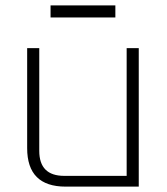

<svg xmlns="http://www.w3.org/2000/svg" viewBox="-20 -694 621 714"><path d="M81 -143V-515H126V-133Q126 -40 219 -40H451V-515H496V0H224Q81 0 81 -143ZM168 -629V-674H409V-629Z"/></svg>

Font: Oxanium ExtraLight
Style: Regular
Weight: 200
Designer: Severin Meyer
Version: Version 2.000